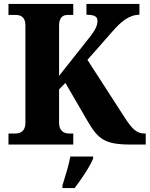

<svg xmlns="http://www.w3.org/2000/svg" viewBox="-20 -734 760 975"><path d="M23 0H352V-56H331C303 -56 280 -71 280 -110V-280L312 -313L423 -122C478 -27 512 0 643 0H720V-56H715C674 -56 651 -78 610 -142L424 -430L550 -573C593 -623 635 -659 688 -659V-714H419V-659C460 -659 475 -650 475 -628C475 -597 456 -570 418 -523L280 -349V-604C280 -643 297 -658 323 -658H352V-714H23V-658H62C89 -658 109 -643 109 -606V-110C109 -70 86 -56 58 -56H23ZM297 208V221H359C392 178 436 113 453 71V61H337C330 104 309 169 297 208Z"/></svg>

Font: Noto Serif Lao SemiCondensed ExtraBold
Style: Regular
Weight: 800
Width: 4
Designer: Monotype Design Team
Foundry: Monotype Imaging Inc.
Version: Version 2.003